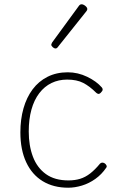

<svg xmlns="http://www.w3.org/2000/svg" viewBox="-20 -856 563 895"><path d="M298 19Q229 19 179 -11.5Q129 -42 102 -100Q75 -158 75 -239Q75 -300 89.5 -351Q104 -402 132 -439.5Q160 -477 201.5 -498Q243 -519 296 -519Q343 -519 386.5 -498Q430 -477 455 -448Q459 -443 458.5 -437.5Q458 -432 450 -424Q443 -417 437.5 -418.5Q432 -420 428 -424Q398 -454 368 -469.5Q338 -485 293 -485Q253 -485 220 -469Q187 -453 163 -421.5Q139 -390 126.5 -345Q114 -300 114 -243Q114 -177 133.5 -125.5Q153 -74 194 -44.5Q235 -15 299 -15Q329 -15 353.5 -22.5Q378 -30 400.5 -47.5Q423 -65 446 -93Q451 -98 457 -98Q463 -98 469 -94Q474 -90 476.5 -84.5Q479 -79 475 -74Q454 -43 424.5 -22Q395 -1 362 9Q329 19 298 19ZM238 -630Q233 -630 226 -636Q219 -642 219 -648Q219 -650 220.5 -652.5Q222 -655 223 -658L348 -829Q351 -833 354 -834.5Q357 -836 361 -836Q366 -836 372 -832.5Q378 -829 382.5 -824Q387 -819 387 -814Q387 -811 386 -809Q385 -807 383 -804L249 -636Q245 -630 238 -630Z"/></svg>

Font: Playwrite US Modern Thin
Style: Regular
Weight: 250
Designer: Veronika Burian, José Scaglione
Foundry: TypeTogether
Version: Version 1.003